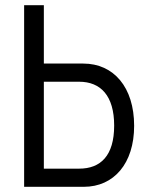

<svg xmlns="http://www.w3.org/2000/svg" viewBox="-20 -720 582 740"><path d="M303 0C419 0 497 -90 497 -235C497 -384 418 -475 301 -475H149V-700H73V0ZM149 -405H285C368 -405 420 -351 420 -236C420 -120 368 -70 285 -70H149Z"/></svg>

Font: Mint Spirit
Style: Regular
Weight: 400
Designer: HARENDAL Hirwen
Foundry: Arkandis Digital Foundry.
Version: Version 1.004;FFEdit